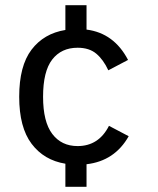

<svg xmlns="http://www.w3.org/2000/svg" viewBox="-20 -720 610 740"><path d="M232 0V-89Q149.5 -102.5 101.8 -165.8Q54 -229 54 -347Q54 -466 101.5 -528.5Q149 -591 232 -604.5V-700H313.5V-606Q419.5 -592.5 473.5 -489L397.5 -449Q378.5 -490 351.2 -513Q324 -536 279 -536Q216.5 -536 181.2 -490.5Q146 -445 146 -347Q146 -250.5 181.5 -203.8Q217 -157 279 -157Q360.5 -157 400 -235L476 -195Q422 -99.5 313.5 -87V0Z"/></svg>

Font: League Mono Narrow
Style: Regular
Weight: 400
Width: 3
Designer: Tyler Finck
Foundry: The League of Moveable Type / Tyler Finck
Version: Version 2.210